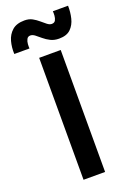

<svg xmlns="http://www.w3.org/2000/svg" viewBox="-214 -986 711 1046"><g transform="rotate(-20 141.5 -463.0)"><path d="M79 0V-707H204V0ZM218 -768Q190 -768 169 -778.5Q148 -789 131.5 -803Q115 -817 101.5 -827.5Q88 -838 75 -838Q61 -838 54.5 -826Q48 -814 47 -798.5Q46 -783 47 -773H-41Q-43 -811 -33.5 -846Q-24 -881 1.5 -903.5Q27 -926 73 -926Q99 -926 118 -915.5Q137 -905 152.5 -891.5Q168 -878 181.5 -867.5Q195 -857 207 -857Q223 -857 229 -868.5Q235 -880 236 -894.5Q237 -909 236 -920H324Q325 -883 316.5 -848Q308 -813 285 -790.5Q262 -768 218 -768Z"/></g></svg>

Font: Onest SemiBold
Style: Regular
Weight: 600
Designer: Dmitri Voloshin, Andrey Kudryavtsev
Foundry: Dmitri Voloshin, Andrey Kudryavtsev
Version: Version 1.000;gftools[0.9.33]